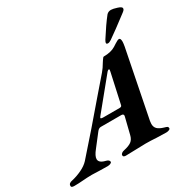

<svg xmlns="http://www.w3.org/2000/svg" viewBox="-252 -1048 1241 1240"><g transform="rotate(-30 368.5 -428.5)"><path d="M-66 -8Q-66 -28 -37 -33Q-1 -41 36 -58.5Q73 -76 95 -100Q234 -256 374 -421L476 -539Q496 -562 515 -595Q517 -598 523 -607Q529 -616 532.5 -620Q536 -624 539 -624Q593 -624 627 -645Q633 -649 645.5 -657Q658 -665 666 -669Q674 -673 680 -673Q692 -673 692 -646Q692 -637 688 -613L589 -114Q587 -98 587 -93Q587 -69 601.5 -55Q616 -41 647 -32Q662 -28 668 -24.5Q674 -21 674 -12Q674 -5 664 -1Q654 3 643 3Q625 3 571 1Q529 -2 491 -2Q471 -2 417 0Q361 2 342 2Q333 2 327.5 -1.5Q322 -5 323 -12Q323 -20 331 -26Q339 -32 350 -34Q388 -42 407 -56Q426 -70 433 -100L463 -221L464 -227Q464 -240 447 -240H295Q279 -240 266 -222L197 -133Q167 -96 167 -73Q167 -45 213 -34Q238 -28 238 -12Q237 -6 227.5 -2Q218 2 206 2L149 1Q111 -1 91 -1Q71 -1 54 0Q37 1 24 2Q-10 5 -43 5Q-55 5 -60.5 2Q-66 -1 -66 -8ZM461 -285Q469 -285 473.5 -288Q478 -291 479 -299L527 -518Q529 -525 529 -530.5Q529 -536 525 -536Q520 -536 512 -528L329 -304Q321 -294 321 -291Q321 -285 341 -285ZM594 -692V-694Q594 -699 602 -713Q656 -798 696 -848Q709 -862 729 -862Q744 -862 773.5 -852.5Q803 -843 803 -832Q803 -825 799 -820Q795 -815 786 -808Q681 -728 631 -694Q616 -684 606 -684Q594 -684 594 -692Z"/></g></svg>

Font: EB Garamond
Style: Bold Italic
Weight: 700
Italic angle: -17.2°
Designer: Georg Duffner and Octavio Pardo
Foundry: Georg Duffner
Version: Version 1.000